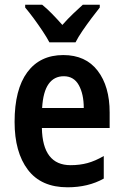

<svg xmlns="http://www.w3.org/2000/svg" viewBox="-20 -786 525 816"><path d="M249 -552Q344 -552 395 -485.5Q446 -419 446 -308V-242H158Q161 -84 280 -84Q319 -84 352 -93Q385 -102 421 -123V-27Q355 10 267 10Q155 10 98.5 -64.5Q42 -139 42 -268Q42 -406 96 -479Q150 -552 249 -552ZM251 -462Q210 -462 186.5 -429Q163 -396 159 -327H336Q336 -386 315 -424Q294 -462 251 -462ZM190 -606Q179 -627 161 -654Q143 -681 123.5 -707.5Q104 -734 87 -754V-766H159Q179 -750 201 -727.5Q223 -705 245 -680Q270 -708 290 -727Q310 -746 332 -766H404V-754Q388 -734 368.5 -708Q349 -682 330.5 -655Q312 -628 301 -606Z"/></svg>

Font: Noto Sans Myanmar UI Condensed SemiBold
Style: Regular
Weight: 600
Width: 3
Designer: Monotype Design Team
Foundry: Monotype Imaging Inc.
Version: Version 2.103; ttfautohint (v1.8.4.7-5d5b)